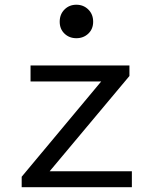

<svg xmlns="http://www.w3.org/2000/svg" viewBox="-20 -784 640 804"><path d="M230 -692.9Q230 -724.1 250 -744.1Q270 -764.2 299.8 -764.2Q329.6 -764.2 349.9 -744.1Q370.1 -724.1 370.1 -692.9Q370.1 -662.6 349.9 -643.3Q329.6 -624 299.8 -624Q270 -624 250 -643.3Q230 -662.6 230 -692.9ZM70.8 0V-43.9L403.8 -442.9H107.9V-509.8H522V-465.8L188 -66.9H532.2V0Z"/></svg>

Font: Office Code Pro D
Style: Regular
Weight: 400
Designer: Nathan Rutzky & Paul D. Hunt
Foundry: Adobe Systems Incorporated
Version: Version 1.004;PS 001.004;hotconv 1.0.70;makeotf.lib2.5.58329